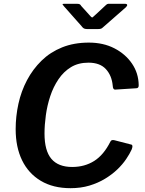

<svg xmlns="http://www.w3.org/2000/svg" viewBox="-20 -975 759 1005"><path d="M445 -752Q521 -752 579 -722Q637 -692 671 -642Q705 -592 706 -530Q707 -513 693 -513L583 -506Q571 -505 570 -527Q565 -580 534 -613.5Q503 -647 443 -647Q390 -647 351.5 -623.5Q313 -600 286 -560Q259 -520 243 -471.5Q227 -423 220 -372Q213 -321 213 -276Q213 -186 249 -143.5Q285 -101 358 -101Q423 -101 473 -132.5Q523 -164 558 -234Q563 -245 579 -241L668 -218Q678 -215 669 -192Q659 -170 640.5 -142.5Q622 -115 594.5 -88.5Q567 -62 530 -39.5Q493 -17 448 -3.5Q403 10 349 10Q258 10 193.5 -28.5Q129 -67 95.5 -136Q62 -205 62 -299Q62 -366 76.5 -432Q91 -498 121.5 -555.5Q152 -613 197.5 -657.5Q243 -702 305 -727Q367 -752 445 -752ZM536 -950Q542 -955 546.5 -955Q551 -955 558 -955H635Q644 -955 645.5 -950Q647 -945 639 -937L518 -831Q514 -827 509 -825Q504 -823 495 -823H434Q423 -823 417 -827.5Q411 -832 407 -838L314 -943Q309 -949 307.5 -952Q306 -955 314 -955H385Q393 -955 397.5 -952.5Q402 -950 405 -944L452 -892Q461 -881 465 -884.5Q469 -888 480 -898Z"/></svg>

Font: Libre Franklin SemiBold
Style: Italic
Weight: 600
Italic angle: -8°
Designer: Pablo Impallari, Rodrigo Fuenzalida, Nhung Nguyen
Foundry: Impallari Type
Version: Version 3.000